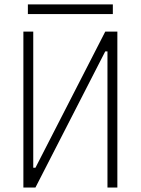

<svg xmlns="http://www.w3.org/2000/svg" viewBox="-20 -834 626 854"><path d="M84 0V-693.4H127.9V-87.9H137.7L448.2 -693.4H502V0H458V-605.5H448.2L137.7 0ZM104 -771.5V-814.5H481.9V-771.5Z"/></svg>

Font: Caskaydia Cove ExtraLight
Style: Regular
Weight: 200
Monospace: yes
Designer: Aaron Bell
Foundry: Saja Typeworks
Version: Version 4.300; ttfautohint (v1.8.3)